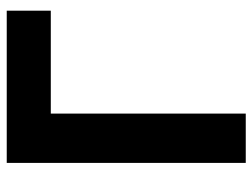

<svg xmlns="http://www.w3.org/2000/svg" viewBox="-112 -638 767 584"><g transform="rotate(-90 272.0 -346.5)"><path d="M68 -710H531V-576H218V17H68Z"/></g></svg>

Font: Repo
Style: Bold
Weight: 700
Designer: Stefan Peev
Foundry: Context Ltd
Version: Version 001.000